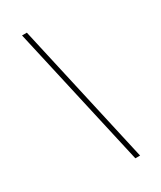

<svg xmlns="http://www.w3.org/2000/svg" viewBox="-195 -779 762 909"><g transform="rotate(-30 185.5 -325.0)"><path d="M89.4 -710.9H115.7L289.1 61H263.2Z"/></g></svg>

Font: Robert Sans Thin
Style: Italic
Weight: 100
Italic angle: -8°
Designer: Christian Robertson (extended by Adam Twardoch)
Foundry: Google
Version: Version 12.135;April 2, 2019;FontCreator 11.5.0.2425 64-bit;